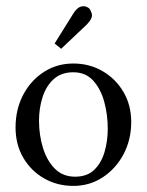

<svg xmlns="http://www.w3.org/2000/svg" viewBox="-20 -595 479 627"><path d="M219.3 12.1Q166.9 12.1 123.9 -12.5Q81 -37 55.9 -80.1Q30.8 -123.2 30.8 -178.6Q30.8 -238 55.7 -285.3Q80.7 -332.6 123.4 -360.1Q166.1 -387.6 219.3 -387.6Q272.1 -387.6 315 -362.7Q357.9 -337.7 383.2 -294.6Q408.5 -251.6 408.5 -196.9Q408.5 -138.6 383.4 -91.3Q358.3 -44 315.5 -16Q272.8 12.1 219.3 12.1ZM225.2 -18Q264.8 -18 288 -40.7Q311.3 -63.4 321.6 -99.4Q331.9 -135.3 331.9 -174.9Q331.9 -220 320.5 -262.2Q309.1 -304.4 284.4 -331.7Q259.6 -359 219.3 -359Q180.1 -359 155.3 -336.5Q130.5 -313.9 119 -277.8Q107.4 -241.7 107.4 -200.6Q107.4 -154 120.3 -112.2Q133.1 -70.4 159.1 -44.2Q185.2 -18 225.2 -18ZM179.7 -435.6 158.4 -452.9 221.5 -554.1Q232.9 -570.2 243.3 -573.2Q253.8 -576.1 261.1 -573.2Q268.4 -570.2 270.3 -568.4Q275 -564.7 279.6 -550.8Q284.2 -536.9 263.7 -515.2Z"/></svg>

Font: Parastoo
Style: Regular
Weight: 400
Foundry: Saber Rastikerdar (saber.rastikerdar@gmail.com)
Version: Version 3.000